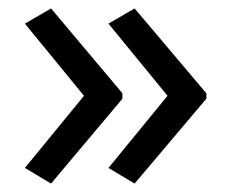

<svg xmlns="http://www.w3.org/2000/svg" viewBox="-20 -491 549 455"><path d="M469 -257V-270L299 -471L237 -435L377 -264L237 -93L299 -56ZM270 -257V-270L101 -471L39 -435L179 -264L39 -93L101 -56Z"/></svg>

Font: Noto Sans Gujarati UI
Style: Regular
Weight: 400
Designer: Jelle Bosma - Monotype Design Team, Universal Thirst
Foundry: Monotype Imaging Inc.
Version: Version 2.106